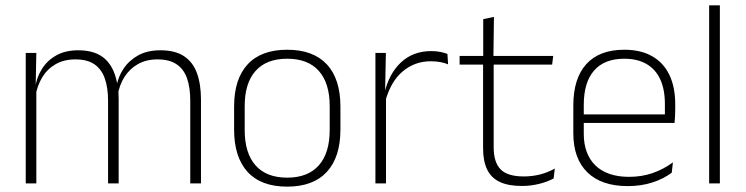

<svg xmlns="http://www.w3.org/2000/svg" viewBox="-20 -684 2783 716"><path d="M689.5 0V-308.5Q689.5 -356.5 677.8 -391Q666 -425.5 639 -444Q612 -462.5 567 -462.5Q525.5 -462.5 494.5 -445Q463.5 -427.5 444.2 -397.2Q425 -367 419 -328.5L407.5 -361.5H414.5Q420 -396.5 440.5 -427.5Q461 -458.5 495.2 -477.5Q529.5 -496.5 578 -496.5Q633 -496.5 666.2 -474.5Q699.5 -452.5 714.5 -411.2Q729.5 -370 729.5 -312V0ZM76 0V-486.5H115.5L113 -362L115.5 -360.5V0ZM383 0V-308Q383 -356.5 371 -391Q359 -425.5 332.5 -444Q306 -462.5 261 -462.5Q218.5 -462.5 187.2 -444.5Q156 -426.5 137.2 -395.2Q118.5 -364 112 -324L100 -356H111Q116 -394 135.8 -426Q155.5 -458 189.5 -477.2Q223.5 -496.5 272 -496.5Q338.5 -496.5 374.2 -462Q410 -427.5 419 -359.5Q421 -348.5 421.8 -337.5Q422.5 -326.5 422.5 -315V0Z M1051 12Q953.5 12 903.2 -43Q853 -98 853 -201V-286.5Q853 -389.5 903.5 -444Q954 -498.5 1051 -498.5Q1148 -498.5 1198.8 -444Q1249.5 -389.5 1249.5 -286.5V-201Q1249.5 -98 1198.8 -43Q1148 12 1051 12ZM1051 -21.5Q1128 -21.5 1168.8 -67.2Q1209.5 -113 1209.5 -199.5V-288Q1209.5 -374 1169 -419.5Q1128.5 -465 1051 -465Q973.5 -465 933 -419.5Q892.5 -374 892.5 -288V-199.5Q892.5 -113 933 -67.2Q973.5 -21.5 1051 -21.5Z M1416.5 -305 1403.5 -334 1414 -337.5Q1430.5 -409.5 1475.5 -451.5Q1520.5 -493.5 1588.5 -493.5Q1608 -493.5 1623 -490.2Q1638 -487 1648.5 -483L1651 -444Q1638.5 -449.5 1622 -452.5Q1605.5 -455.5 1586 -455.5Q1526.5 -455.5 1481.5 -417.5Q1436.5 -379.5 1416.5 -305ZM1380 0V-486.5H1419L1416 -338L1419.5 -334.5V0Z M1926.5 9.5Q1875 9.5 1843.2 -5.8Q1811.5 -21 1796.5 -52.2Q1781.5 -83.5 1781.5 -130.5V-459H1821V-134.5Q1821 -79 1846.8 -52.5Q1872.5 -26 1933.5 -26Q1964 -26 1993.2 -33.2Q2022.5 -40.5 2049 -55.5L2044.5 -18.5Q2021.5 -6 1990.2 1.8Q1959 9.5 1926.5 9.5ZM1694 -443V-475.5H2043L2039 -443ZM1782 -469.5V-612.5L1822 -621L1820 -469.5Z M2321 10Q2223 10 2170.5 -41.2Q2118 -92.5 2118 -187V-290.5Q2118 -391.5 2166.5 -445Q2215 -498.5 2308 -498.5Q2370 -498.5 2412.2 -474.2Q2454.5 -450 2476.2 -404.8Q2498 -359.5 2498 -295.5V-278Q2498 -265.5 2497.5 -252.8Q2497 -240 2495.5 -225.5H2459Q2459.5 -245.5 2459.5 -263.2Q2459.5 -281 2459.5 -296Q2459.5 -350.5 2442.2 -388Q2425 -425.5 2391.2 -445.2Q2357.5 -465 2308 -465Q2234 -465 2195.5 -421Q2157 -377 2157 -293V-245V-239V-184.5Q2157 -147 2168 -117.5Q2179 -88 2200.2 -67.2Q2221.5 -46.5 2253 -35.5Q2284.5 -24.5 2326 -24.5Q2373 -24.5 2413.5 -38.5Q2454 -52.5 2489.5 -78.5L2485 -40Q2454.5 -17 2412.8 -3.5Q2371 10 2321 10ZM2138 -225.5V-257.5H2485.5V-225.5Z M2624.5 0V-664H2664.5V0Z"/></svg>

Font: Anek Gurmukhi Medium ExtraLight
Style: Regular
Weight: 250
Version: Version 1.003